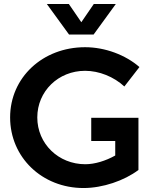

<svg xmlns="http://www.w3.org/2000/svg" viewBox="-20 -942 787 968"><path d="M452 -768 564 -922H453L390 -830L327 -922H216L328 -768ZM440 -348V-231H561V-158C513 -131 458 -114 410 -114C275 -114 168 -217 168 -350C168 -482 274 -585 409 -585C480 -585 554 -555 607 -506L683 -604C613 -665 510 -704 409 -704C195 -704 31 -551 31 -350C31 -149 192 6 401 6C498 6 606 -31 678 -85V-348Z"/></svg>

Font: Montserrat_SPRD_medium Medium
Style: Regular
Weight: 400
Designer: Julieta Ulanovsky edited by Nelly Hempel
Foundry: Julieta Ulanovsky
Version: Version 4.000;PS 004.000;hotconv 1.0.88;makeotf.lib2.5.64775